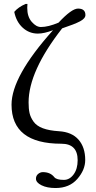

<svg xmlns="http://www.w3.org/2000/svg" viewBox="-20 -718 481 967"><path d="M259.8 229Q216.8 229 189 215.1Q161.1 201.2 161.1 182.1Q161.1 167 172.1 158Q183.1 148.9 195.8 148.9Q233.9 148.9 253.9 174.8Q265.1 188 301.8 188Q330.6 188 350.8 160.4Q371.1 132.8 371.1 88.9Q371.1 5.9 289.1 5.9Q38.1 5.9 38.1 -190.9Q38.1 -333 247.1 -565.9Q202.1 -548.8 170.9 -548.8Q127 -548.8 94.5 -578.4Q62 -607.9 51.8 -658.2Q71.8 -682.1 108.9 -698.2H118.2Q117.2 -692.4 117.2 -678.2Q117.2 -634.3 139.6 -608.2Q162.1 -582 186 -582Q223.1 -582 274.9 -604Q340.8 -674.8 373 -674.8Q410.2 -674.8 410.2 -642.1Q410.2 -625 383.1 -610.6Q356 -596.2 293 -575.2Q124 -359.4 124 -202.1Q124 -169.9 128.9 -148.4Q133.8 -127 148.9 -105.5Q164.1 -84 196 -72Q228 -60.1 276.9 -57.1Q341.8 -53.2 375.5 -14.6Q409.2 23.9 409.2 87.9Q409.2 137.7 369.4 183.3Q329.6 229 259.8 229Z"/></svg>

Font: Linux Libertine
Style: Regular
Weight: 400
Designer: Philipp H. Poll
Foundry: Philipp H. Poll
Version: Version 5.3.0 ; ttfautohint (v0.9)